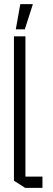

<svg xmlns="http://www.w3.org/2000/svg" viewBox="-20 -916 257 936"><path d="M103 0 48 -35V-739H104V0ZM104 0V-55H187V0ZM57 -773 79 -896H140V-895L101 -773Z"/></svg>

Font: Foldit Thin Light
Style: Regular
Weight: 300
Version: Version 1.003